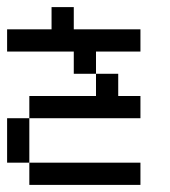

<svg xmlns="http://www.w3.org/2000/svg" viewBox="-20 -520 478 540"><path d="M0 -125V-187.5H62.5V-125ZM0 -62.5V-125H62.5V-62.5ZM62.5 0V-62.5H125V0ZM125 0V-62.5H187.5V0ZM187.5 0V-62.5H250V0ZM250 0V-62.5H312.5V0ZM312.5 0V-62.5H375V0ZM62.5 -187.5V-250H125V-187.5ZM125 -187.5V-250H187.5V-187.5ZM187.5 -187.5V-250H250V-187.5ZM250 -187.5V-250H312.5V-187.5ZM312.5 -187.5V-250H375V-187.5ZM250 -250V-312.5H312.5V-250ZM187.5 -312.5V-375H250V-312.5ZM62.5 -375V-437.5H125V-375ZM125 -375V-437.5H187.5V-375ZM187.5 -375V-437.5H250V-375ZM250 -375V-437.5H312.5V-375ZM312.5 -375V-437.5H375V-375ZM0 -375V-437.5H62.5V-375ZM125 -437.5V-500H187.5V-437.5Z"/></svg>

Font: AprilSans
Style: Regular
Weight: 400
Designer: typesprite
Version: Version 1.001;PS 001.001;hotconv 1.0.88;makeotf.lib2.5.64775